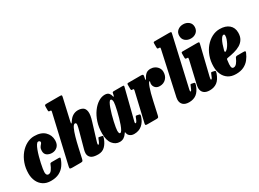

<svg xmlns="http://www.w3.org/2000/svg" viewBox="-36 -1480 2953 2193"><g transform="rotate(-30 1440.5 -383.0)"><path d="M455 -370.5Q455 -316 425 -288.2Q395 -260.5 353.5 -260.5Q317 -260.5 289.2 -279Q261.5 -297.5 261.5 -339Q262 -369 272.5 -385.5Q283 -402 293 -412.2Q303 -422.5 303 -433Q303 -441.5 296.2 -447.2Q289.5 -453 278.5 -453Q265.5 -453 252.2 -432.2Q239 -411.5 226.2 -377.8Q213.5 -344 202.5 -304.2Q191.5 -264.5 183.2 -226.2Q175 -188 170.2 -158Q165.5 -128 165.5 -114Q165.5 -89.5 173.8 -79.2Q182 -69 195.5 -69Q220 -69 239.2 -96Q258.5 -123 271 -156.5Q274 -165.5 279 -169.2Q284 -173 298 -173H385.5Q401 -173 405 -169.2Q409 -165.5 404.5 -152.5Q389.5 -108.5 362.5 -71.5Q335.5 -34.5 292.2 -12.2Q249 10 184 10Q124.5 10 83.5 -17Q42.5 -44 21.5 -89.5Q0.5 -135 0.5 -191Q0.5 -263 22.8 -324.8Q45 -386.5 83 -432.5Q121 -478.5 169.2 -504.2Q217.5 -530 269 -530Q359.5 -530 407.2 -484Q455 -438 455 -370.5Z M946.5 -106.5Q926.5 -51 891.5 -16.8Q856.5 17.5 801.5 17.5Q734.5 17.5 707.5 -6Q680.5 -29.5 680.5 -66.5Q680.5 -79 683.2 -92Q686 -105 689 -116L743.5 -315.5Q758.5 -367.5 762 -395Q765.5 -422.5 745.5 -422.5Q728 -422.5 710.2 -385.5Q692.5 -348.5 675.8 -289.5Q659 -230.5 644.5 -164.5L614.5 -29.5Q610.5 -12 605 -6Q599.5 0 578.5 0H471.5Q444.5 0 439.2 -5.2Q434 -10.5 438.5 -31.5L585.5 -668.5Q589 -682 585 -685.2Q581 -688.5 571.5 -688.5H569Q558 -688.5 554.8 -692.5Q551.5 -696.5 551.5 -711V-752Q551.5 -772 557 -776Q562.5 -780 582 -780H749.5Q773 -780 776.8 -775.5Q780.5 -771 776 -751.5L712 -470Q706 -442.5 710.8 -442Q715.5 -441.5 727 -460Q752 -500 783 -518.2Q814 -536.5 849.5 -536.5Q887.5 -536.5 914 -520.5Q940.5 -504.5 946.2 -462.2Q952 -420 927 -341L858.5 -117Q856 -110.5 854 -100.2Q852 -90 852 -87Q852 -77.5 858.5 -77.5Q870 -77.5 889.5 -130Q894.5 -144.5 897.5 -148Q900.5 -151.5 911.5 -149L945 -142Q955 -140 954 -132.5Q953 -125 946.5 -106.5Z M1441.5 -115Q1421.5 -50.5 1379.2 -14.8Q1337 21 1275.5 21Q1243.5 21 1223.2 6.5Q1203 -8 1197.5 -28Q1196 -33.5 1195.5 -36.5Q1195 -39.5 1194.5 -42.5Q1192.5 -51 1189.2 -49Q1186 -47 1179 -35.5Q1165 -13.5 1141.8 2Q1118.5 17.5 1087 17.5Q1032 17.5 994.8 -28.8Q957.5 -75 957.5 -166.5Q957.5 -246.5 979.5 -314Q1001.5 -381.5 1037.5 -431.2Q1073.5 -481 1117 -508.8Q1160.5 -536.5 1203.5 -536.5Q1240 -536.5 1256.5 -517.2Q1273 -498 1275.5 -479Q1277 -467 1282 -466Q1287 -465 1291 -485L1295 -505Q1296.5 -513 1300.2 -516.5Q1304 -520 1315.5 -520H1427Q1444 -520 1446.5 -515.8Q1449 -511.5 1445 -498L1347 -110.5Q1345.5 -106.5 1344 -98.5Q1342.5 -90.5 1342.5 -87Q1342.5 -77.5 1349 -77.5Q1356 -77.5 1363.5 -88.8Q1371 -100 1384.5 -136.5Q1388 -146.5 1390.8 -149Q1393.5 -151.5 1409 -148.5L1434 -143Q1442 -141.5 1443.8 -136Q1445.5 -130.5 1441.5 -115ZM1254 -410.5Q1254.5 -426.5 1249.8 -439.8Q1245 -453 1233.5 -453Q1222.5 -453 1210.2 -431.5Q1198 -410 1185.8 -375.5Q1173.5 -341 1162.2 -300.8Q1151 -260.5 1142.2 -221.5Q1133.5 -182.5 1128.5 -152.5Q1123.5 -122.5 1123.5 -109.5Q1123.5 -92.5 1126.5 -80.5Q1129.5 -68.5 1140.5 -68.5Q1152 -68.5 1164.5 -90Q1177 -111.5 1189.8 -146.5Q1202.5 -181.5 1214 -222.2Q1225.5 -263 1234.5 -301.8Q1243.5 -340.5 1248.8 -369.8Q1254 -399 1254 -410.5Z M1508 -520H1670Q1688.5 -520 1696.2 -515.8Q1704 -511.5 1700.5 -494L1695.5 -469Q1691.5 -450.5 1695 -448.5Q1698.5 -446.5 1706.5 -462Q1725 -498.5 1747.5 -515.2Q1770 -532 1805.5 -532Q1834 -532 1859.5 -518.8Q1885 -505.5 1901 -481.8Q1917 -458 1917 -427.5Q1917 -374 1884.5 -340.2Q1852 -306.5 1801.5 -306.5Q1764 -306.5 1743.5 -328.5Q1723 -350.5 1723.5 -380Q1723.5 -392.5 1726.2 -397.8Q1729 -403 1729 -408.5Q1729 -413.5 1724.5 -413.5Q1713 -413.5 1692 -355Q1671 -296.5 1649.5 -197.5L1612.5 -30Q1608.5 -13 1603.8 -6.5Q1599 0 1577.5 0H1460Q1440.5 0 1436 -4.5Q1431.5 -9 1434.5 -24L1523 -402Q1527 -419 1525 -423.8Q1523 -428.5 1509.5 -428.5H1507Q1495.5 -428.5 1493 -433Q1490.5 -437.5 1490.5 -453V-501.5Q1490.5 -512 1493.8 -516Q1497 -520 1508 -520Z M2219 -751.5 2074.5 -118Q2073.5 -113 2071.2 -101.8Q2069 -90.5 2069 -87Q2069 -77.5 2073.5 -77.5Q2081 -77.5 2088.2 -91.8Q2095.5 -106 2106 -133Q2110 -145.5 2113.8 -148.5Q2117.5 -151.5 2126.5 -149.5L2157 -143Q2167.5 -141 2166.8 -131.5Q2166 -122 2161.5 -108.5Q2136.5 -38.5 2097 -8.8Q2057.5 21 2000 21Q1948.5 21 1922 -3.2Q1895.5 -27.5 1895.5 -69.5Q1895.5 -82 1898.8 -99Q1902 -116 1905 -127L2022 -662.5Q2025.5 -679 2024.2 -683.8Q2023 -688.5 2011.5 -688.5H2009Q1994 -688.5 1990.2 -692.5Q1986.5 -696.5 1986.5 -712V-760.5Q1986.5 -774 1991 -777Q1995.5 -780 2008.5 -780H2194Q2217.5 -780 2220.8 -775.5Q2224 -771 2219 -751.5Z M2278.5 -692.5Q2278.5 -736.5 2308.5 -761Q2338.5 -785.5 2381 -785.5Q2423 -785.5 2453.5 -761Q2484 -736.5 2483.5 -692.5Q2482 -648.5 2452.5 -624Q2423 -599.5 2381 -599.5Q2338.5 -599.5 2308.5 -624Q2278.5 -648.5 2278.5 -692.5ZM2437 -491.5 2346 -118Q2345 -113 2342.8 -101.8Q2340.5 -90.5 2340.5 -87Q2340.5 -77.5 2345.5 -77.5Q2353 -77.5 2360.2 -91.8Q2367.5 -106 2377.5 -133Q2382 -145.5 2385.5 -148.5Q2389 -151.5 2398.5 -149.5L2428.5 -143Q2439.5 -141 2438.8 -131.5Q2438 -122 2433.5 -108.5Q2408.5 -38.5 2368.8 -8.8Q2329 21 2271.5 21Q2220 21 2193.5 -3.2Q2167 -27.5 2167 -69.5Q2167 -82 2170.2 -99Q2173.5 -116 2176.5 -127L2240.5 -402.5Q2244 -419 2242.8 -423.8Q2241.5 -428.5 2230 -428.5H2227.5Q2212.5 -428.5 2208.8 -432.5Q2205 -436.5 2205 -452V-500.5Q2205 -514 2209.5 -517Q2214 -520 2227 -520H2412.5Q2435.5 -520 2438.8 -515.5Q2442 -511 2437 -491.5Z M2442 -191Q2442 -264.5 2464.8 -326.5Q2487.5 -388.5 2526.2 -434Q2565 -479.5 2613.8 -504.8Q2662.5 -530 2714.5 -530Q2793 -530 2837 -492.2Q2881 -454.5 2881 -389Q2881 -337.5 2860.2 -303.8Q2839.5 -270 2804 -249.2Q2768.5 -228.5 2723.8 -217Q2679 -205.5 2631.5 -198Q2622 -196 2619.2 -191.8Q2616.5 -187.5 2615.5 -175Q2607 -119.5 2611.2 -94Q2615.5 -68.5 2636.5 -68.5Q2660 -68.5 2679.2 -92Q2698.5 -115.5 2714 -152.5Q2719.5 -167.5 2743 -167.5H2820Q2840.5 -167.5 2844.8 -163Q2849 -158.5 2842.5 -142.5Q2825.5 -101.5 2798 -66.8Q2770.5 -32 2728.2 -11Q2686 10 2625 10Q2564 10 2523.2 -17Q2482.5 -44 2462.2 -89.5Q2442 -135 2442 -191ZM2650 -273.5Q2664.5 -280.5 2679.2 -298.8Q2694 -317 2706.8 -341Q2719.5 -365 2727.5 -388.8Q2735.5 -412.5 2735.5 -430Q2736 -439.5 2733.2 -445.5Q2730.5 -451.5 2721.5 -451.5Q2703 -451.5 2681.2 -411.8Q2659.5 -372 2639.5 -295Q2632 -265.5 2650 -273.5Z"/></g></svg>

Font: Besley* Condensed Heavy
Style: Italic
Weight: 800
Width: 3
Italic angle: -13°
Designer: Owen Earl
Foundry: indestructible type*
Version: Version 3.000; ttfautohint (v1.8.3)